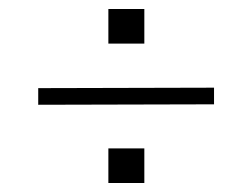

<svg xmlns="http://www.w3.org/2000/svg" viewBox="-20 -577 561 427"><path d="M301 -170H221V-247H301ZM456 -345 65 -344V-381L456 -382ZM301 -480H221V-557H301Z"/></svg>

Font: Public Sans VF
Style: Regular
Weight: 400
Designer: Pablo Impallari, Rodrigo Fuenzalida (Modified by Dan O. Williams and USWDS)
Version: Version 1.003